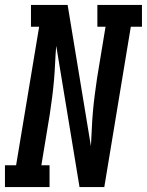

<svg xmlns="http://www.w3.org/2000/svg" viewBox="-42 -755 593 775"><path d="M-22 0V-88H23L116 -647H83V-735H231L325 -165Q327 -199 328.5 -234Q330 -269 333 -303.5Q336 -338 340.5 -372.5Q345 -407 350 -441L384 -647H351V-735H531V-647H486L379 0H279L185 -570Q182 -536 180.5 -501Q179 -466 176 -431.5Q173 -397 168.5 -362.5Q164 -328 159 -294L125 -88H158V0Z"/></svg>

Font: Iosevka Slab Semibold
Style: Italic
Weight: 600
Italic angle: -9°
Monospace: yes
Designer: Belleve Invis
Foundry: Belleve Invis
Version: Version 11.1.1; ttfautohint (v1.8.3)